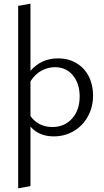

<svg xmlns="http://www.w3.org/2000/svg" viewBox="-20 -737 569 1046"><path d="M146 -47V277L79 289V-705L146 -717V-351Q205 -419 296 -419Q353 -419 396.5 -393Q440 -367 463.5 -321Q487 -275 487 -217Q487 -154 459 -103Q431 -52 382 -23Q333 6 273 6Q193 6 146 -47ZM265 -45Q331 -45 372.5 -91Q414 -137 414 -212Q414 -281 377.5 -326Q341 -371 279 -371Q242 -371 207 -352.5Q172 -334 146 -294V-105Q167 -75 197.5 -60Q228 -45 265 -45Z"/></svg>

Font: LXGW Bright TC
Style: Regular
Weight: 400
Designer: Christian Thalmann (Catharsis Fonts)
Foundry: LXGW / Christian Thalmann (Catharsis Fonts) / Fontworks Inc.
Version: Version 5.501